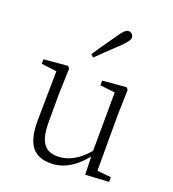

<svg xmlns="http://www.w3.org/2000/svg" viewBox="-146 -914 934 1039"><g transform="rotate(20 321.0 -394.5)"><path d="M263 14C335 14 400 -23 458 -96L461 8L596 0V-27L516 -35V-352L520 -502L510 -514L373 -502V-475L459 -465L457 -128C404 -65 346 -34 285 -34C249 -34 223 -45 206 -68C187 -93 178 -133 178 -188V-352L183 -502L173 -514L35 -502V-476L123 -465L119 -185C118 -114 130 -62 155 -30C178 -1 214 14 263 14ZM285 -603C296 -614 313 -630 335 -652C370 -685 395 -708 410 -723C433 -746 445 -764 445 -775C445 -792 432 -803 417 -803C404 -803 388 -790 371 -764C366 -756 357 -744 345 -727C311 -679 286 -642 269 -616Z"/></g></svg>

Font: AllPunType ExtraLight
Style: Regular
Weight: 280
Version: 1.0